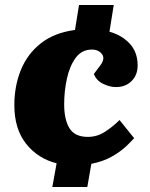

<svg xmlns="http://www.w3.org/2000/svg" viewBox="-20 -690 595 763"><path d="M188 53 205 -41Q130 -60 83.5 -119Q37 -178 37 -272Q37 -348 63 -412Q89 -476 142.5 -518Q196 -560 278 -571L294 -670H432L415 -564Q465 -550 496 -516Q527 -482 527 -430Q527 -392 503 -368Q479 -344 441 -344Q416 -344 389.5 -357Q363 -370 353 -396L377 -428Q399 -456 385.5 -474.5Q372 -493 345 -493Q305 -493 281 -460.5Q257 -428 246 -378Q235 -328 235 -275Q235 -215 256 -180.5Q277 -146 329 -146Q366 -146 397.5 -166.5Q429 -187 455 -213L513 -141Q502 -128 479.5 -107Q457 -86 423 -67Q389 -48 343 -39L327 53Z"/></svg>

Font: Literata 12pt ExtraBold
Style: Italic
Weight: 800
Italic angle: -2°
Designer: Latin by Veronika Burian and Jose Scaglione. Greek by Irene Vlachou. Cyrillic by Vera Evstafieva
Foundry: TypeTogether
Version: Version 3.002